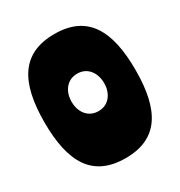

<svg xmlns="http://www.w3.org/2000/svg" viewBox="-150 -715 779 831"><g transform="rotate(-30 239.5 -299.0)"><path d="M240 -609C76 -609 12 -499 12 -299C12 -98 76 11 240 11C403 11 467 -98 467 -299C467 -499 403 -609 240 -609ZM240 -224C185 -224 158 -270 158 -317C158 -365 185 -411 240 -411C294 -411 321 -365 321 -317C321 -270 294 -224 240 -224Z"/></g></svg>

Font: Ranchers
Style: Regular
Weight: 400
Designer: Pablo Impallari, Brenda Gallo
Foundry: Pablo Impallari, Brenda Gallo
Version: Version 1.000